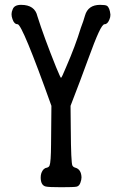

<svg xmlns="http://www.w3.org/2000/svg" viewBox="-20 -784 534 804"><path d="M195.3 -340.8Q73.2 -682.6 53.7 -682.6Q39.1 -682.6 32.2 -704.1Q28.3 -714.8 28.3 -724.6Q28.3 -734.4 33.2 -745.1Q40 -763.7 68.4 -763.7Q126 -763.7 136.7 -715.8Q163.1 -631.8 214.8 -502.9Q233.4 -458 235.4 -458Q238.3 -458 256.8 -502.9Q295.9 -592.8 318.4 -667Q330.1 -697.3 335.9 -718.8Q348.6 -763.7 399.4 -763.7Q420.9 -763.7 427.7 -759.8Q439.5 -752 442.4 -722.7Q442.4 -711.9 438.5 -703.1Q430.7 -682.6 418 -682.6Q409.2 -682.6 393.1 -647.9Q377 -613.3 348.1 -533.7Q319.3 -454.1 275.4 -340.8Q276.4 -298.8 276.4 -242.2Q277.3 -102.5 283.2 -90.8Q287.1 -84 294.9 -82Q320.3 -75.2 321.3 -41Q321.3 -31.2 316.4 -18.1Q311.5 -4.9 300.8 -2.4Q290 0 237.3 0Q184.6 0 171.9 -2.9Q150.4 -7.8 150.4 -41Q150.4 -50.8 153.3 -59.6Q161.1 -80.1 176.8 -82Q184.6 -84 187.5 -90.8Q193.4 -104.5 193.8 -180.2Q194.3 -255.9 195.3 -340.8Z"/></svg>

Font: Semi-Sweet
Style: Book
Weight: 400
Designer: Walter E Stewart
Version: 0.5